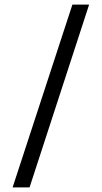

<svg xmlns="http://www.w3.org/2000/svg" viewBox="-20 -729 444 838"><path d="M109 89H35L296 -709H369Z"/></svg>

Font: STIX Two Text SemiBold
Style: Regular
Weight: 600
Designer: Ross Mills, John Hudson & Paul Hanslow, Tiro Typeworks Ltd; with prior portions MicroPress Inc., and Coen Hoffman.
Foundry: Tiro Typeworks Ltd
Version: Version 2.13 b171